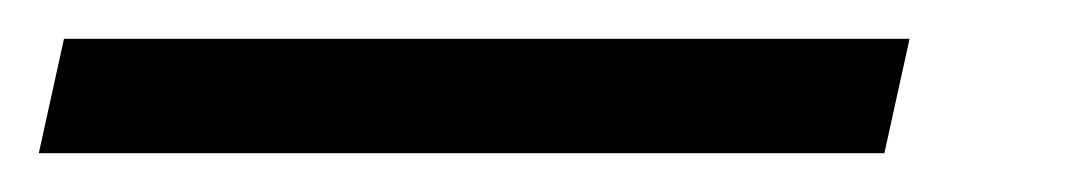

<svg xmlns="http://www.w3.org/2000/svg" viewBox="-107 63 554 99"><path d="M-87 142 -74 83H362L349 142Z"/></svg>

Font: Noto Serif SemiCondensed ExtraBold
Style: Italic
Weight: 800
Width: 4
Italic angle: -12°
Designer: Monotype Design Team
Foundry: Monotype Imaging Inc.
Version: Version 2.014; ttfautohint (v1.8.4.7-5d5b)